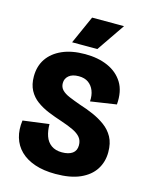

<svg xmlns="http://www.w3.org/2000/svg" viewBox="-110 -777 672 860"><g transform="rotate(15 226.0 -346.5)"><path d="M231 13Q176 13 135 -1Q94 -15 68 -40.5Q42 -66 31.5 -101.5Q21 -137 27 -180L148 -196Q148 -165 156.5 -140.5Q165 -116 184.5 -102Q204 -88 234 -88Q265 -88 282.5 -100.5Q300 -113 300 -138Q300 -160 288 -174.5Q276 -189 253 -200Q230 -211 197 -222Q163 -233 132.5 -245.5Q102 -258 77.5 -276Q53 -294 39 -320.5Q25 -347 25 -384Q25 -432 48.5 -466.5Q72 -501 116 -520.5Q160 -540 222 -540Q282 -540 327.5 -520Q373 -500 397.5 -460.5Q422 -421 417 -359L297 -341Q299 -369 290.5 -390.5Q282 -412 264.5 -424.5Q247 -437 220 -437Q190 -437 174 -423.5Q158 -410 158 -389Q158 -370 170 -357.5Q182 -345 204.5 -335.5Q227 -326 258 -315Q290 -305 321 -291.5Q352 -278 378 -259Q404 -240 419.5 -212Q435 -184 435 -142Q435 -97 412.5 -62Q390 -27 345 -7Q300 13 231 13ZM268 -576H151L209 -706H357Z"/></g></svg>

Font: Bricolage Grotesque 72pt SemiCondensed
Style: Bold
Weight: 700
Width: 4
Designer: Mathieu Triay
Foundry: Atelier Triay
Version: Version 1.001;gftools[0.9.33.dev8+g029e19f]